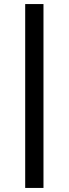

<svg xmlns="http://www.w3.org/2000/svg" viewBox="-20 -720 338 945"><path d="M104 205V-700H194V205Z"/></svg>

Font: Red Hat Display Medium
Style: Regular
Weight: 500
Designer: Pentagram, MCKL
Foundry: Pentagram, MCKL
Version: Version 1.023